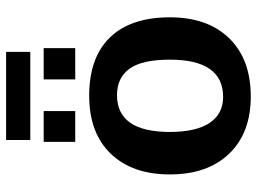

<svg xmlns="http://www.w3.org/2000/svg" viewBox="-130 -730 870 651"><g transform="rotate(-90 305.5 -405.0)"><path d="M571.8 -264.6Q571.8 -136.2 500.5 -63.2Q429.2 9.8 303.2 9.8Q179.7 9.8 109.4 -63.5Q39.1 -136.7 39.1 -264.6Q39.1 -392.1 109.4 -465.1Q179.7 -538.1 306.2 -538.1Q435.5 -538.1 503.7 -467.5Q571.8 -397 571.8 -264.6ZM428.2 -264.6Q428.2 -358.9 397.5 -401.4Q366.7 -443.8 308.1 -443.8Q183.1 -443.8 183.1 -264.6Q183.1 -176.3 213.6 -130.1Q244.1 -84 301.8 -84Q428.2 -84 428.2 -264.6ZM361.3 -585.4V-692.4H467.3V-585.4ZM149.4 -585.4V-692.4H253.9V-585.4ZM155.8 -819.8H454.6V-737.8H155.8Z"/></g></svg>

Font: Arial
Style: Bold
Weight: 700
Designer: Steve Matteson
Foundry: Ascender Corporation
Version: Version 2.00.3